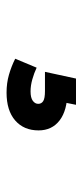

<svg xmlns="http://www.w3.org/2000/svg" viewBox="151 -192 257 600"><g transform="rotate(90 280.0 108.5)"><path d="M269 217Q239 217 213 209.5Q187 202 163 190L191 123Q208 131 227.5 136.5Q247 142 265 142Q285 142 294.5 135Q304 128 304 118Q304 108 295.5 102.5Q287 97 264 97H204L225 0H307L293 70L266 27Q324 27 355.5 51Q387 75 387 117Q387 163 356 190Q325 217 269 217Z"/></g></svg>

Font: Gabarito
Style: Bold
Weight: 700
Designer: Leandro Assis / Alvaro Franca / Felipe Casaprima
Foundry: Naipe Foundry
Version: Version 1.000